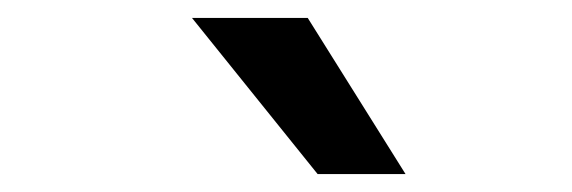

<svg xmlns="http://www.w3.org/2000/svg" viewBox="-20 -781 637 214"><path d="M334 -587 194 -761H323L432 -587Z"/></svg>

Font: Wix Madefor Text SemiBold
Style: Regular
Weight: 600
Designer: Dalton Maag Ltd
Foundry: Dalton Maag Ltd
Version: Version 3.100